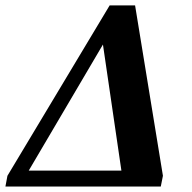

<svg xmlns="http://www.w3.org/2000/svg" viewBox="-53 -680 700 700"><path d="M533.2 0H-33.2L-25.9 -39.1L346.7 -660.2H439.5L541 -39.1ZM322.3 -517.6 51.8 -58.1H389.6Z"/></svg>

Font: Tinos
Style: Bold Italic
Weight: 700
Italic angle: -16.333°
Designer: Steve Matteson
Foundry: Monotype Imaging Inc.
Version: Version 1.23